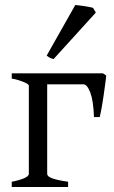

<svg xmlns="http://www.w3.org/2000/svg" viewBox="-20 -747 454 767"><path d="M26.9 0V-21Q40.5 -23.4 52.7 -26.9Q64.9 -30.3 74.5 -34.2Q84 -38.1 89.6 -42.7Q95.2 -47.4 95.2 -52.7V-405.8Q95.2 -407.7 90.1 -411.4Q85 -415 75.7 -418.9Q66.4 -422.9 54 -426.8Q41.5 -430.7 26.9 -433.1V-454.1H391.1L404.3 -445.3Q403.8 -439 402.3 -426.3Q400.9 -413.6 398.4 -397.5Q396 -381.3 393.6 -363.3Q391.1 -345.2 388.2 -328.9Q385.3 -312.5 382.8 -299.3Q380.4 -286.1 378.4 -279.3H355.5Q353 -345.2 340.6 -377.7Q328.1 -410.2 313 -410.2H168.5V-52.7Q168.5 -47.9 172.4 -43.7Q176.3 -39.6 186 -35.6Q195.8 -31.7 211.7 -28.1Q227.5 -24.4 252 -21V0ZM194.3 -511.2Q185.5 -512.7 178.7 -516.6Q171.9 -520.5 166.5 -524.9L280.8 -727.1Q286.6 -726.6 296.1 -725.3Q305.7 -724.1 316.2 -722.7Q326.7 -721.2 336.4 -719.2Q346.2 -717.3 351.6 -715.8L362.8 -696.8Z"/></svg>

Font: Noto Serif Devanagari
Style: Bold
Weight: 700
Designer: Monotype Design Team
Foundry: Monotype Imaging Inc.
Version: Version 1.01